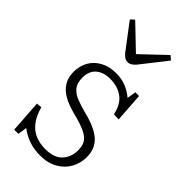

<svg xmlns="http://www.w3.org/2000/svg" viewBox="-239 -829 911 911"><g transform="rotate(45 216.5 -373.5)"><path d="M55 14 44 -150 71 -152Q83 -107 104.5 -79Q126 -51 156 -38Q186 -25 225 -25Q283 -25 311 -55.5Q339 -86 339 -131Q339 -162 327 -181Q315 -200 284.5 -214Q254 -228 201 -241Q175 -248 150 -258Q125 -268 105 -283.5Q85 -299 72.5 -322.5Q60 -346 60 -380Q60 -419 77.5 -450Q95 -481 128.5 -499.5Q162 -518 208 -518Q245 -518 274.5 -506Q304 -494 329 -473L336 -518H361L371 -371L338 -372Q327 -427 292.5 -453Q258 -479 208 -479Q162 -479 135.5 -456Q109 -433 109 -389Q109 -353 125.5 -333Q142 -313 170 -302Q198 -291 232 -282Q263 -275 291.5 -264Q320 -253 342.5 -237Q365 -221 378 -196.5Q391 -172 391 -137Q391 -97 372 -62.5Q353 -28 316.5 -7Q280 14 229 14Q189 14 154 2.5Q119 -9 90 -32L83 14ZM209 -593Q201 -593 195 -595.5Q189 -598 183 -603Q177 -608 169 -617L73 -744L92 -761L210 -648L329 -761L349 -744L247 -614Q239 -605 229.5 -599Q220 -593 209 -593Z"/></g></svg>

Font: Literata 18pt ExtraLight
Style: Regular
Weight: 250
Designer: Latin by Veronika Burian and Jose Scaglione. Greek by Irene Vlachou. Cyrillic by Vera Evstafieva.
Foundry: TypeTogether
Version: Version 3.103;gftools[0.9.29]